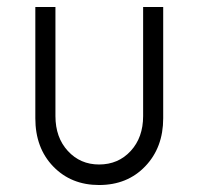

<svg xmlns="http://www.w3.org/2000/svg" viewBox="-20 -520 569 550"><path d="M263.8 10Q183.8 10 132.5 -43.1Q81.2 -96.2 81.2 -181.2V-500H138.8V-187.5Q138.8 -126.2 174.4 -87.5Q210 -48.8 263.8 -48.8Q318.8 -48.8 354.4 -87.5Q390 -126.2 390 -187.5V-500H447.5V-181.2Q447.5 -97.5 396.2 -43.8Q345 10 263.8 10Z"/></svg>

Font: Now Light
Style: Regular
Weight: 300
Designer: Alfredo Marco Pradil
Foundry: Alfredo Marco Pradil
Version: Version 1.002;PS 001.002;hotconv 1.0.88;makeotf.lib2.5.64775